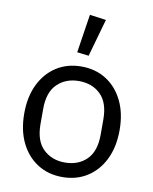

<svg xmlns="http://www.w3.org/2000/svg" viewBox="-88 -846 735 924"><g transform="rotate(10 280.0 -384.0)"><path d="M280 12Q211 12 158.5 -21.5Q106 -55 76.5 -115.5Q47 -176 47 -258Q47 -340 76.5 -400.5Q106 -461 158.5 -494.5Q211 -528 280 -528Q349 -528 401.5 -494.5Q454 -461 483.5 -400.5Q513 -340 513 -258Q513 -176 483.5 -115.5Q454 -55 401.5 -21.5Q349 12 280 12ZM280 -59Q345 -59 386 -99Q427 -139 427 -221V-295Q427 -377 386 -417Q345 -457 280 -457Q216 -457 174.5 -417Q133 -377 133 -295V-221Q133 -139 174.5 -99Q216 -59 280 -59ZM356 -769 304 -585 247 -592 276 -780Z"/></g></svg>

Font: IBM Plex Sans
Style: Regular
Weight: 400
Designer: Mike Abbink, Paul van der Laan, Pieter van Rosmalen
Foundry: Bold Monday
Version: Version 3.201